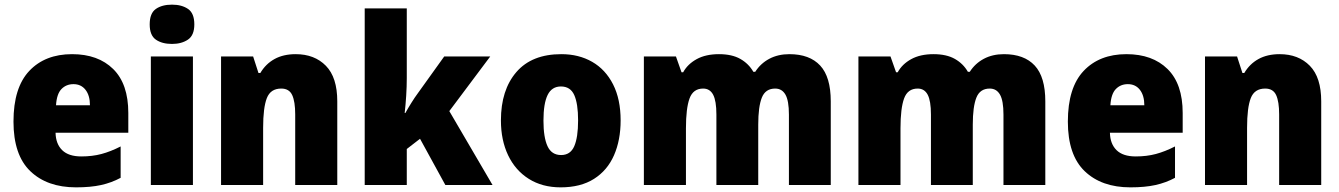

<svg xmlns="http://www.w3.org/2000/svg" viewBox="-20 -796 5762 826"><path d="M290 -563Q402 -563 467 -499Q532 -435 532 -310V-225H219Q220 -177 247.5 -150Q275 -123 330 -123Q377 -123 416.5 -133.5Q456 -144 499 -166V-31Q460 -10 415 0Q370 10 307 10Q183 10 110.5 -59.5Q38 -129 38 -273Q38 -419 106 -491Q174 -563 290 -563ZM296 -434Q265 -434 244.5 -413Q224 -392 221 -343H367Q367 -385 348 -409.5Q329 -434 296 -434Z M720 -776Q762 -776 789 -757.5Q816 -739 816 -691Q816 -644 788.5 -625.5Q761 -607 720 -607Q677 -607 650.5 -625.5Q624 -644 624 -691Q624 -739 650.5 -757.5Q677 -776 720 -776ZM810 -553V0H629V-553Z M1252 -563Q1333 -563 1382 -513Q1431 -463 1431 -360V0H1250V-304Q1250 -359 1237 -387Q1224 -415 1190 -415Q1144 -415 1128 -374Q1112 -333 1112 -246V0H931V-553H1069L1092 -482H1100Q1123 -521 1161 -542Q1199 -563 1252 -563Z M1730 -460Q1730 -424 1727.5 -384.5Q1725 -345 1721 -310H1724Q1735 -330 1750 -354Q1765 -378 1777 -394L1891 -553H2089L1913 -318L2099 0H1896L1787 -199L1730 -155V0H1549V-760H1730Z M2650 -278Q2650 -193 2621.5 -128Q2593 -63 2535.5 -26.5Q2478 10 2392 10Q2313 10 2255 -26.5Q2197 -63 2166 -128Q2135 -193 2135 -278Q2135 -409 2201.5 -486Q2268 -563 2395 -563Q2470 -563 2527.5 -530Q2585 -497 2617.5 -433Q2650 -369 2650 -278ZM2318 -277Q2318 -205 2335.5 -167Q2353 -129 2394 -129Q2434 -129 2450.5 -167Q2467 -205 2467 -278Q2467 -350 2450.5 -387Q2434 -424 2393 -424Q2354 -424 2336 -387.5Q2318 -351 2318 -277Z M3376 -563Q3463 -563 3508.5 -514Q3554 -465 3554 -360V0H3374V-303Q3374 -363 3359 -389Q3344 -415 3315 -415Q3273 -415 3257.5 -376Q3242 -337 3242 -260V0H3062V-303Q3062 -362 3048 -388.5Q3034 -415 3005 -415Q2962 -415 2946.5 -372.5Q2931 -330 2931 -244V0H2750V-553H2888L2912 -485H2919Q2938 -520 2977 -541.5Q3016 -563 3073 -563Q3129 -563 3165 -542.5Q3201 -522 3221 -487H3229Q3252 -523 3289.5 -543Q3327 -563 3376 -563Z M4299 -563Q4386 -563 4431.5 -514Q4477 -465 4477 -360V0H4297V-303Q4297 -363 4282 -389Q4267 -415 4238 -415Q4196 -415 4180.5 -376Q4165 -337 4165 -260V0H3985V-303Q3985 -362 3971 -388.5Q3957 -415 3928 -415Q3885 -415 3869.5 -372.5Q3854 -330 3854 -244V0H3673V-553H3811L3835 -485H3842Q3861 -520 3900 -541.5Q3939 -563 3996 -563Q4052 -563 4088 -542.5Q4124 -522 4144 -487H4152Q4175 -523 4212.5 -543Q4250 -563 4299 -563Z M4826 -563Q4938 -563 5003 -499Q5068 -435 5068 -310V-225H4755Q4756 -177 4783.5 -150Q4811 -123 4866 -123Q4913 -123 4952.5 -133.5Q4992 -144 5035 -166V-31Q4996 -10 4951 0Q4906 10 4843 10Q4719 10 4646.5 -59.5Q4574 -129 4574 -273Q4574 -419 4642 -491Q4710 -563 4826 -563ZM4832 -434Q4801 -434 4780.5 -413Q4760 -392 4757 -343H4903Q4903 -385 4884 -409.5Q4865 -434 4832 -434Z M5485 -563Q5566 -563 5615 -513Q5664 -463 5664 -360V0H5483V-304Q5483 -359 5470 -387Q5457 -415 5423 -415Q5377 -415 5361 -374Q5345 -333 5345 -246V0H5164V-553H5302L5325 -482H5333Q5356 -521 5394 -542Q5432 -563 5485 -563Z"/></svg>

Font: Noto Sans Lao UI SemCond Blk
Style: Regular
Weight: 900
Width: 4
Designer: Monotype Design Team
Foundry: Monotype Imaging Inc.
Version: Version 2.000; ttfautohint (v1.8.4.7-5d5b)